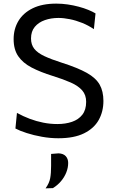

<svg xmlns="http://www.w3.org/2000/svg" viewBox="-20 -746 626 1051"><path d="M299.6 10.8Q254.9 10.8 209.7 2.7Q164.5 -5.3 126.2 -17.7Q87.9 -30 64.4 -42.6L72.8 -128Q106.7 -109.3 142.8 -95.7Q178.9 -82.1 216.8 -74.6Q254.6 -67 294.2 -67Q338.7 -67 374.3 -79.2Q410 -91.5 430.8 -118.2Q451.6 -144.9 451.6 -188.6Q451.6 -226.3 430.1 -251Q408.6 -275.8 367.8 -294Q326.9 -312.2 269.1 -330.1Q201 -351.3 153.1 -376.3Q105.1 -401.4 79.9 -438.2Q54.6 -475.1 54.6 -531.9Q54.6 -587.5 80.9 -631.4Q107.2 -675.3 159.2 -700.8Q211.2 -726.2 288 -726.2Q319.9 -726.2 351.1 -721.6Q382.3 -717 410.9 -709.3Q439.6 -701.7 463 -692.1Q486.4 -682.6 502.9 -672.6L493.9 -586.4Q463.5 -607.1 429.6 -620.7Q395.6 -634.3 362.2 -641Q328.7 -647.8 299.9 -647.8Q259.7 -647.8 225.6 -635.9Q191.4 -624 170.6 -599.2Q149.8 -574.3 149.8 -535.4Q149.8 -501.7 167.5 -479.1Q185.2 -456.5 222.9 -438.8Q260.5 -421.1 320.1 -402.1Q405.8 -374.8 455.2 -347.1Q504.6 -319.3 525.4 -282.9Q546.1 -246.4 546.1 -193.4Q546.1 -135.2 520.3 -89.1Q494.4 -43 439.9 -16.1Q385.4 10.8 299.6 10.8ZM229.4 285Q249.7 256.7 254.7 229.7Q259.7 202.6 259.7 162.5Q259.7 146.2 259.7 129.5Q259.7 112.8 259.7 96.6L300.9 93.4Q327.1 94.6 340.2 109.1Q353.2 123.6 353.2 146.1Q353.2 172 342.9 197.9Q332.7 223.7 313.9 245.9Q295.1 268.1 269.7 283.7Z"/></svg>

Font: Commissioner Thin
Style: Regular
Weight: 100
Designer: Kostas Bartsokas
Foundry: Kostas Bartsokas
Version: Version 1.001;gftools[0.9.23]